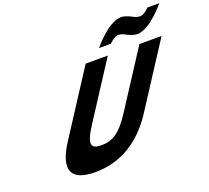

<svg xmlns="http://www.w3.org/2000/svg" viewBox="-172 -1296 1670 1531"><g transform="rotate(-20 662.5 -531.0)"><path d="M990.7 -932C990.7 -932 1038.2 -905 1077.2 -905C1187.2 -905 1324.6 -1077 1324.6 -1077H1223.6C1223.6 -1077 1180.8 -1031 1148.8 -1031C1112.8 -1031 1085.1 -1050 1085.1 -1050C1085.1 -1050 1037.6 -1077 998.6 -1077C888.6 -1077 751.2 -905 751.2 -905H852.2C852.2 -905 895 -951 927 -951C963 -951 990.7 -932 990.7 -932ZM1064.4 -825H1252.4L907.8 -293C775.6 -89 596.3 15 386.3 15C176.3 15 131.6 -89 263.8 -293L608.4 -825H796.4L487.4 -348C398 -210 414.1 -170 506.1 -170C598.1 -170 666 -210 755.4 -348Z"/></g></svg>

Font: Hussar
Style: BdWodka
Weight: 700
Foundry: Cannot Into Space Fonts
Version: Version 2.00